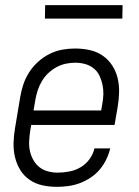

<svg xmlns="http://www.w3.org/2000/svg" viewBox="-20 -716 540 744"><path d="M200 8Q171 8 144 2Q117 -4 95 -19Q73 -34 59 -56.5Q45 -79 38.5 -105.5Q32 -132 32.5 -160.5Q33 -189 38 -218L58 -338Q62 -363 70 -387.5Q78 -412 92.5 -435Q107 -458 127.5 -476.5Q148 -495 172 -507Q196 -519 221 -523.5Q246 -528 271 -528Q300 -528 327.5 -522Q355 -516 377 -501Q399 -486 414 -463.5Q429 -441 435.5 -414.5Q442 -388 441.5 -359.5Q441 -331 436 -302L424 -232H101L97 -209Q94 -189 93 -169Q92 -149 96 -130.5Q100 -112 109.5 -95.5Q119 -79 133 -68Q147 -57 165.5 -52Q184 -47 204 -47Q226 -47 249 -51.5Q272 -56 292.5 -68Q313 -80 327 -99.5Q341 -119 346 -141H407Q402 -119 391.5 -97.5Q381 -76 365.5 -58Q350 -40 330 -27Q310 -14 288.5 -6Q267 2 244.5 5Q222 8 200 8ZM372 -288 376 -311Q380 -331 380.5 -350.5Q381 -370 377 -388.5Q373 -407 365 -423.5Q357 -440 342.5 -451.5Q328 -463 309.5 -468Q291 -473 271 -473Q253 -473 234.5 -469Q216 -465 198.5 -455.5Q181 -446 166.5 -432Q152 -418 142 -401Q132 -384 126 -365.5Q120 -347 117 -329L110 -288ZM154 -644 155 -696H455L454 -644Z"/></svg>

Font: Iosevka Light Oblique
Style: Regular
Weight: 300
Italic angle: -9°
Monospace: yes
Designer: Belleve Invis
Foundry: Belleve Invis
Version: Version 32.5.0; ttfautohint (v1.8.4)